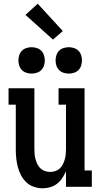

<svg xmlns="http://www.w3.org/2000/svg" viewBox="-20 -1005 540 1033"><path d="M209 8Q185 8 162 0Q139 -8 122 -24Q105 -40 93.5 -61.5Q82 -83 76 -106Q70 -129 67.5 -152.5Q65 -176 65 -200V-442H26V-530H165V-200Q165 -186 166.5 -172.5Q168 -159 172 -145.5Q176 -132 182.5 -119.5Q189 -107 199 -98Q209 -89 222.5 -84.5Q236 -80 250 -80Q264 -80 277.5 -84.5Q291 -89 301 -98Q311 -107 317.5 -119.5Q324 -132 328 -145.5Q332 -159 333.5 -172.5Q335 -186 335 -200V-442H295V-530H435V-88H474V0H335V-84Q327 -65 315 -47Q303 -29 287 -16.5Q271 -4 250.5 2Q230 8 209 8ZM350 -609Q336 -609 322 -613.5Q308 -618 298 -628Q288 -638 283.5 -652Q279 -666 279 -680Q279 -694 283.5 -708Q288 -722 298 -732Q308 -742 322 -746.5Q336 -751 350 -751Q364 -751 378 -746.5Q392 -742 402 -732Q412 -722 416.5 -708Q421 -694 421 -680Q421 -666 416.5 -652Q412 -638 402 -628Q392 -618 378 -613.5Q364 -609 350 -609ZM150 -609Q136 -609 122 -613.5Q108 -618 98 -628Q88 -638 83.5 -652Q79 -666 79 -680Q79 -694 83.5 -708Q88 -722 98 -732Q108 -742 122 -746.5Q136 -751 150 -751Q164 -751 178 -746.5Q192 -742 202 -732Q212 -722 216.5 -708Q221 -694 221 -680Q221 -666 216.5 -652Q212 -638 202 -628Q192 -618 178 -613.5Q164 -609 150 -609ZM265 -792 117 -925 183 -985 318 -838Z"/></svg>

Font: Iosevka Slab Semibold
Style: Regular
Weight: 600
Monospace: yes
Designer: Belleve Invis
Foundry: Belleve Invis
Version: Version 11.1.1; ttfautohint (v1.8.3)